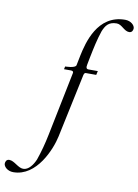

<svg xmlns="http://www.w3.org/2000/svg" viewBox="-303 -877 911 1263"><g transform="rotate(10 152.5 -245.5)"><path d="M492.7 -757.3C492.7 -776.4 467.8 -803.2 428.2 -803.2C242.2 -803.2 196.3 -606 178.2 -521C175.3 -508.8 166.5 -461.9 164.6 -453.1C159.7 -432.1 92.3 -432.1 92.3 -432.1L87.9 -413.1H132.3C142.1 -413.1 150.4 -410.6 150.4 -401.9C150.4 -400.9 150.4 -399.4 149.9 -397.9L63 30.3C51.3 88.4 36.1 146 16.6 202.1C1 239.3 -26.9 278.8 -63 278.8C-98.1 278.8 -127.9 236.8 -162.6 236.8C-180.7 236.8 -188 252 -188 266.1C-188 285.2 -163.1 312 -123.5 312C33.2 312 111.3 114.7 129.4 29.8L217.8 -387.2C220.2 -399.9 222.7 -413.1 233.4 -413.1H303.2L309.1 -439.5H246.6C231.4 -439.5 231.4 -452.1 231.4 -456.1C231.4 -465.3 241.7 -511.2 243.2 -521.5C254.9 -579.6 268.6 -646 288.1 -702.1C303.7 -739.3 321.8 -770 377.4 -770C412.6 -770 432.6 -728 467.3 -728C485.4 -728 492.7 -743.2 492.7 -757.3Z"/></g></svg>

Font: Cardo
Style: Italic
Weight: 400
Designer: David J. Perry
Foundry: David J. Perry
Version: Version 0.99